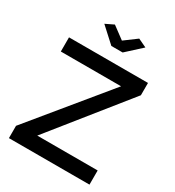

<svg xmlns="http://www.w3.org/2000/svg" viewBox="-214 -1039 1057 1162"><g transform="rotate(30 314.5 -458.0)"><path d="M185 -888 243 -916 328 -853 413 -916 472 -888 368 -793H289ZM31 0V-86L462 -611H41V-710H593V-624L172 -99H594V0Z"/></g></svg>

Font: Raleway
Style: Regular
Weight: 600
Designer: Matt McInerney, Pablo Impallari, Rodrigo Fuenzalida
Foundry: Matt McInerney, Pablo Impallari, Rodrigo Fuenzalida
Version: Version 1.000;PS 001.001;hotconv 1.0.56; ttfautohint (v1.5)